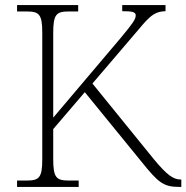

<svg xmlns="http://www.w3.org/2000/svg" viewBox="-20 -734 732 754"><path d="M47 0H289V-25H251C202 -25 189 -35 189 -109V-227L313 -372L534 -101C602 -16 622 0 684 0H692V-29H690C661 -29 636 -46 584 -109L343 -406L507 -598C560 -660 579 -689 630 -690V-714H460V-690C496 -690 513 -688 513 -674C513 -658 502 -643 454 -585L189 -272V-605C189 -679 202 -689 251 -689H287V-714H47V-689H84C133 -689 146 -679 146 -606V-108C146 -35 133 -25 84 -25H47Z"/></svg>

Font: Noto Serif Sinhala ExtraLight
Style: Regular
Weight: 200
Designer: Jelle Bosma - Monotype Design Team
Foundry: Monotype Imaging Inc.
Version: Version 2.007